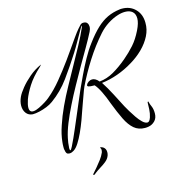

<svg xmlns="http://www.w3.org/2000/svg" viewBox="-147 -819 1230 1286"><g transform="rotate(-15 468.0 -175.5)"><path d="M224 157Q221 157 213 155Q201 151 198 126Q196 121 196 115Q196 109 196 102Q196 94 196.5 86Q197 78 198 70Q203 19 223 -39Q242 -97 270.5 -158.5Q299 -220 334 -283L403 -408Q437 -469 468.5 -527Q500 -585 522 -636Q523 -638 524 -643.5Q525 -649 523 -649Q520 -644 507 -621.5Q494 -599 478 -570.5Q462 -542 447.5 -517.5Q433 -493 427 -484Q377 -405 323.5 -331.5Q270 -258 199 -207Q180 -193 154 -182.5Q128 -172 101.5 -166Q75 -160 55 -160Q26 -162 10 -183Q-6 -204 -6 -235Q-6 -263 8 -294Q19 -318 45.5 -350.5Q72 -383 109 -414.5Q146 -446 190 -466Q193 -468 193.5 -467.5Q194 -467 192 -465L183 -455Q124 -401 93.5 -352.5Q63 -304 49 -266Q37 -230 37 -210Q37 -176 67 -179Q82 -180 106 -191.5Q130 -203 152 -217Q174 -231 185 -241Q231 -279 277 -335Q323 -391 365 -449Q388 -481 413.5 -517.5Q439 -554 461.5 -586Q484 -618 499 -635L518 -656Q526 -665 540 -665Q559 -665 566.5 -654Q574 -643 574 -629Q574 -620 571.5 -611.5Q569 -603 565 -595Q543 -552 513 -500Q482 -447 449 -389.5Q416 -332 383 -272Q349 -211 321 -154Q292 -96 270.5 -42.5Q249 11 240 55Q233 88 232 113Q231 116 231 122Q231 138 236 138Q240 138 251 116.5Q262 95 275.5 65Q289 35 301 7Q315 -25 334 -70Q353 -115 372.5 -160.5Q392 -206 407 -241Q423 -276 447 -327Q471 -378 499.5 -429.5Q528 -481 557 -519Q599 -576 636.5 -611Q674 -646 712.5 -664Q751 -682 798 -688Q802 -689 806 -689Q810 -689 814 -689Q870 -689 906 -652.5Q942 -616 942 -557Q943 -511 921 -467.5Q899 -424 861 -386.5Q823 -349 776 -321Q724 -289 667.5 -269Q611 -249 557 -243Q571 -222 585.5 -196.5Q600 -171 612 -148Q629 -117 644 -86Q659 -55 683 -15Q697 8 714 33Q731 58 749 75Q767 92 783 92Q797 92 807 63Q815 38 816.5 9.5Q818 -19 818 -36Q818 -41 821.5 -42.5Q825 -44 826 -36Q828 -25 837 -5Q846 15 846 45Q846 78 826.5 97.5Q807 117 781 121Q775 122 769.5 122.5Q764 123 758 123Q713 123 682.5 97Q652 71 628 22Q604 -27 578 -95Q561 -143 542 -181.5Q523 -220 505 -240Q473 -240 462 -244Q459 -246 456.5 -248.5Q454 -251 457 -256Q461 -267 473.5 -275Q486 -283 498 -283Q522 -283 544 -256Q595 -261 642.5 -288Q690 -315 741 -358Q782 -393 814.5 -429.5Q847 -466 874 -521Q897 -568 897 -599Q897 -631 878.5 -647Q860 -663 828 -663Q815 -663 801 -660.5Q787 -658 773 -653Q739 -642 705 -620Q671 -598 643 -567Q580 -496 528.5 -415Q477 -334 437 -251Q427 -229 415 -194Q408 -175 398 -147Q388 -119 377.5 -89.5Q367 -60 359 -37Q343 6 326 43Q309 80 291 108Q273 136 255 147Q249 151 241 154Q233 157 224 157ZM342 337Q340 334 342 332L375 294Q392 274 408.5 252Q425 230 435 207Q436 203 437 198.5Q438 194 438 190Q438 182 435 178Q429 171 434 171Q444 171 454 178Q471 190 471 214Q471 226 467 237Q459 259 438 275.5Q417 292 398 303Q390 308 376 317.5Q362 327 359 330Q347 342 342 337Z"/></g></svg>

Font: Birthstone Bounce
Style: Regular
Weight: 400
Designer: Robert E. Leuschke
Foundry: Rob Leuschke
Version: Version 1.010; ttfautohint (v1.8.3)